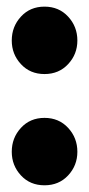

<svg xmlns="http://www.w3.org/2000/svg" viewBox="-20 -533 266 573"><path d="M210.9 -412.1Q210.9 -371.1 183.3 -341.6Q155.8 -312 112.8 -312Q69.8 -312 42.5 -341.6Q15.1 -371.1 15.1 -412.1Q15.1 -453.6 42.5 -483.4Q69.8 -513.2 112.8 -513.2Q155.8 -513.2 183.3 -483.4Q210.9 -453.6 210.9 -412.1ZM210.9 -80.1Q210.9 -39.1 183.3 -9.5Q155.8 20 112.8 20Q69.8 20 42.5 -9.5Q15.1 -39.1 15.1 -80.1Q15.1 -121.6 42.5 -151.4Q69.8 -181.2 112.8 -181.2Q155.8 -181.2 183.3 -151.4Q210.9 -121.6 210.9 -80.1Z"/></svg>

Font: Fira Sans Compressed Heavy
Style: Regular
Weight: 900
Width: 1
Designer: Carrois Corporate & Edenspiekermann AG
Foundry: Carrois Corporate GbR & Edenspiekermann AG
Version: Version 4.203;PS 004.203;hotconv 1.0.88;makeotf.lib2.5.64775